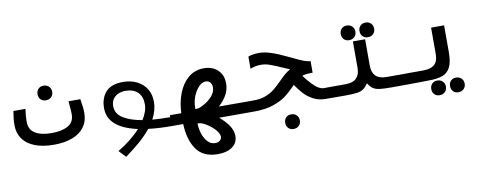

<svg xmlns="http://www.w3.org/2000/svg" viewBox="-64 -847 3728 1446"><g transform="rotate(-10 1800.0 -124.0)"><path d="M33.5 -212Q33.5 -238 35.5 -257Q37.5 -276 44 -319H136Q131 -283 129.8 -263.2Q128.5 -243.5 128.5 -222.5Q128.5 -160.5 174.5 -132.8Q220.5 -105 299.5 -105Q377.5 -105 425 -131.5Q472.5 -158 472.5 -219.5Q472.5 -232.5 471.2 -249.2Q470 -266 468 -289L465.5 -319H556Q563 -275 565.2 -254.8Q567.5 -234.5 567.5 -211.5Q567.5 -150 536 -106Q504.5 -62 444.5 -38.8Q384.5 -15.5 301 -15.5Q217.5 -15.5 157.2 -38.8Q97 -62 65.2 -106.2Q33.5 -150.5 33.5 -212ZM245 -411.5Q245 -436.5 260.2 -452Q275.5 -467.5 300 -467.5Q325 -467.5 341 -451.8Q357 -436 357 -411.5Q357 -387 341 -371.2Q325 -355.5 300 -355.5Q275.5 -355.5 260.2 -371Q245 -386.5 245 -411.5Z M944.5 -22.5Q720 -71 720 -221Q720 -297 762 -344Q804 -391 893.5 -391Q954 -391 1000.5 -367.8Q1047 -344.5 1072.8 -302.2Q1098.5 -260 1098.5 -204.5Q1098.5 -139 1063 -73Q1122 -68 1201.5 -68V0Q1102 0 1020.5 -10Q982.5 37.5 933 80Q883.5 122.5 821 168.5L771 115.5Q877 52.5 944.5 -22.5ZM989.5 -82.5Q1028 -143.5 1028 -198Q1028 -257.5 994.2 -289.8Q960.5 -322 900 -322Q871 -322 846 -311.2Q821 -300.5 805.8 -278.5Q790.5 -256.5 790.5 -224Q790.5 -165 845.5 -131.2Q900.5 -97.5 989.5 -82.5Z M1286.5 0H1199V-83H1286.5Q1289.5 -164.5 1316 -233.5Q1342.5 -302.5 1392.2 -344.8Q1442 -387 1512.5 -387Q1553.5 -387 1586.5 -370.5Q1619.5 -354 1638.8 -322.2Q1658 -290.5 1658 -246Q1658 -200.5 1636.8 -160.8Q1615.5 -121 1574.5 -83.5L1801 -83V0H1561Q1610.5 42 1634.2 79.8Q1658 117.5 1658 156Q1658 190.5 1639.8 215.8Q1621.5 241 1587 254.8Q1552.5 268.5 1505.5 268.5Q1394 268.5 1342.2 194.5Q1290.5 120.5 1286.5 0ZM1549.5 142.5Q1549.5 118 1522.5 88Q1495.5 58 1460 36.5Q1424.5 15 1404.5 15H1393.5Q1393.5 51.5 1405.5 90.5Q1417.5 129.5 1441.5 156.2Q1465.5 183 1499.5 183Q1522.5 183 1536 171.5Q1549.5 160 1549.5 142.5ZM1555 -233.5Q1555 -256 1542.8 -271.2Q1530.5 -286.5 1508.5 -286.5Q1463.5 -286.5 1424.5 -217.5Q1409.5 -189.5 1402.8 -161.8Q1396 -134 1396 -95.5H1409Q1426 -95.5 1462.2 -115Q1498.5 -134.5 1526.8 -166Q1555 -197.5 1555 -233.5Z M1795 -83H1840.5Q1892 -83 1931.2 -98Q1970.5 -113 1997.5 -134.2Q2024.5 -155.5 2060.5 -191.5Q2087.5 -219 2107.5 -236.2Q2127.5 -253.5 2151 -266Q2130 -274.5 2082.5 -295.5Q2029.5 -318.5 2000 -328.2Q1970.5 -338 1938 -338Q1917 -338 1898.5 -334.2Q1880 -330.5 1858 -322.5V-412.5Q1858 -418 1885.8 -423.2Q1913.5 -428.5 1939 -428.5Q1975 -428.5 2014.2 -417.5Q2053.5 -406.5 2089.2 -391Q2125 -375.5 2175 -351.5Q2225 -327 2254.8 -315Q2284.5 -303 2307.5 -300.5L2313.5 -300V-212L2290.5 -211.5Q2254.5 -210.5 2233 -202Q2265.5 -157 2304.2 -119.8Q2343 -82.5 2377.5 -82.5H2401L2401.5 0H2377.5Q2324.5 0 2283.5 -21.5Q2242.5 -43 2214.2 -73.5Q2186 -104 2157.5 -146L2149 -137Q2112 -98.5 2075.8 -70.8Q2039.5 -43 1978 -21.5Q1916.5 0 1832 0H1795ZM2044.5 125Q2044.5 100 2059.8 84.5Q2075 69 2099.5 69Q2124.5 69 2140.5 84.8Q2156.5 100.5 2156.5 125Q2156.5 149.5 2140.5 165.2Q2124.5 181 2099.5 181Q2075 181 2059.8 165.5Q2044.5 150 2044.5 125Z M2572.5 -461Q2572.5 -486 2587.8 -501.5Q2603 -517 2627.5 -517Q2652.5 -517 2668.5 -501.2Q2684.5 -485.5 2684.5 -461Q2684.5 -436.5 2668.5 -420.8Q2652.5 -405 2627.5 -405Q2603 -405 2587.8 -420.5Q2572.5 -436 2572.5 -461ZM2715.5 -458.5Q2715.5 -483.5 2730.8 -499Q2746 -514.5 2770.5 -514.5Q2795.5 -514.5 2811.5 -498.8Q2827.5 -483 2827.5 -458.5Q2827.5 -434 2811.5 -418.2Q2795.5 -402.5 2770.5 -402.5Q2746 -402.5 2730.8 -418Q2715.5 -433.5 2715.5 -458.5ZM2653 -188V-391H2746.5V-188Q2746.5 -137.5 2773.5 -110.2Q2800.5 -83 2857.5 -83H3001.5V0L2883 0.5Q2820 0.5 2789.2 -3.5Q2758.5 -7.5 2739.2 -20.5Q2720 -33.5 2702 -62.5Q2683 -33.5 2663.5 -20.5Q2644 -7.5 2612.8 -3.5Q2581.5 0.5 2518 0.5L2398.5 0V-83H2542.5Q2599.5 -83 2626.2 -110.2Q2653 -137.5 2653 -188Z M3001.5 -83.5H3131.5Q3180 -83.5 3206.2 -97.5Q3232.5 -111.5 3241.8 -135.5Q3251 -159.5 3251 -196V-391H3350.5V-183.5Q3350.5 -108.5 3329.5 -69.2Q3308.5 -30 3268.5 -16Q3228.5 -2 3162.5 -2L3093.5 -1L3001.5 0ZM3172 65.5Q3172 40.5 3187.2 25Q3202.5 9.5 3227 9.5Q3252 9.5 3268 25.2Q3284 41 3284 65.5Q3284 90 3268 105.8Q3252 121.5 3227 121.5Q3202.5 121.5 3187.2 106Q3172 90.5 3172 65.5ZM3315 68Q3315 43 3330.2 27.5Q3345.5 12 3370 12Q3395 12 3411 27.8Q3427 43.5 3427 68Q3427 92.5 3411 108.2Q3395 124 3370 124Q3345.5 124 3330.2 108.5Q3315 93 3315 68Z"/></g></svg>

Font: JuliaMono Medium
Style: Italic
Weight: 500
Italic angle: -9°
Monospace: yes
Designer: cormullion
Foundry: corm
Version: Version 0.054; ttfautohint (v1.8.4)